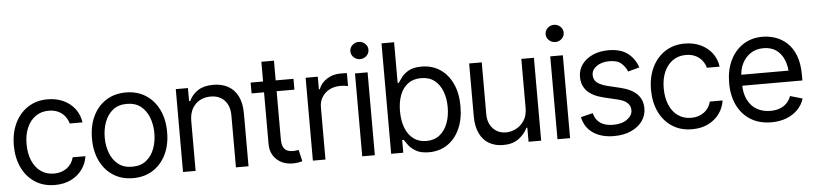

<svg xmlns="http://www.w3.org/2000/svg" viewBox="-45 -999 5335 1260"><g transform="rotate(-5 2622.5 -369.0)"><path d="M274.4 11.7Q198.2 11.7 142.8 -24.7Q87.4 -61 57.4 -124.5Q27.3 -188 27.3 -269.5Q27.3 -353 58.1 -416.7Q88.9 -480.5 144.3 -516.6Q199.7 -552.7 273.4 -552.7Q331.1 -552.7 377.2 -531.5Q423.3 -510.3 452.9 -471.7Q482.4 -433.1 489.3 -381.8H405.3Q398.9 -406.7 382.3 -428.7Q365.7 -450.7 338.6 -464.1Q311.5 -477.5 274.4 -477.5Q225.6 -477.5 189 -452.1Q152.3 -426.8 131.8 -380.6Q111.3 -334.5 111.3 -272.5Q111.3 -209.5 131.3 -162.4Q151.4 -115.2 188.2 -89.4Q225.1 -63.5 274.4 -63.5Q323.7 -63.5 358.9 -89.1Q394 -114.7 405.3 -159.2H489.3Q482.4 -110.8 454.3 -72.3Q426.3 -33.7 380.6 -11Q335 11.7 274.4 11.7Z M789.1 11.7Q715.3 11.7 659.7 -23.4Q604 -58.6 573 -122.1Q542 -185.5 542 -269.5Q542 -355 573 -418.7Q604 -482.4 659.7 -517.6Q715.3 -552.7 789.1 -552.7Q863.3 -552.7 918.9 -517.6Q974.6 -482.4 1005.9 -418.7Q1037.1 -355 1037.1 -269.5Q1037.1 -185.5 1005.9 -122.1Q974.6 -58.6 918.9 -23.4Q863.3 11.7 789.1 11.7ZM789.1 -63.5Q845.7 -63.5 881.8 -92.3Q918 -121.1 935.5 -168.2Q953.1 -215.3 953.1 -269.5Q953.1 -324.7 935.5 -372.1Q918 -419.4 881.8 -448.5Q845.7 -477.5 789.1 -477.5Q733.4 -477.5 697.3 -448.5Q661.1 -419.4 643.6 -372.1Q626 -324.7 626 -269.5Q626 -215.3 643.6 -168.2Q661.1 -121.1 697.3 -92.3Q733.4 -63.5 789.1 -63.5Z M1201.2 -328.1V0H1118.2V-545.9H1198.2V-460H1206.1Q1225.1 -502 1264.2 -527.3Q1303.2 -552.7 1365.2 -552.7Q1420.4 -552.7 1461.9 -530.3Q1503.4 -507.8 1526.6 -462.2Q1549.8 -416.5 1549.8 -346.7V0H1466.8V-340.8Q1466.8 -404.8 1433.1 -441.2Q1399.4 -477.5 1341.3 -477.5Q1301.3 -477.5 1269.5 -460Q1237.8 -442.4 1219.5 -409.2Q1201.2 -376 1201.2 -328.1Z M1893.6 -545.9V-474.6H1611.3V-545.9ZM1693.4 -675.8H1776.4V-156.2Q1776.4 -113.8 1793.9 -94Q1811.5 -74.2 1849.6 -74.2Q1857.9 -74.2 1866.9 -75.2Q1876 -76.2 1886.7 -78.1L1904.3 -2.9Q1892.6 1.5 1875.7 4.2Q1858.9 6.8 1841.8 6.8Q1775.9 6.8 1734.6 -32.2Q1693.4 -71.3 1693.4 -133.8Z M1973.6 0V-545.9H2053.7V-462.9H2059.6Q2074.7 -503.4 2114 -528.6Q2153.3 -553.7 2202.1 -553.7Q2211.4 -553.7 2225.1 -553.5Q2238.8 -553.2 2246.1 -552.7V-467.8Q2241.7 -468.8 2226.6 -470.7Q2211.4 -472.7 2194.3 -472.7Q2154.8 -472.7 2123.5 -456.1Q2092.3 -439.5 2074.5 -410.6Q2056.6 -381.8 2056.6 -344.7V0Z M2298.8 0V-545.9H2381.8V0ZM2340.8 -636.7Q2316.4 -636.7 2298.8 -653.3Q2281.2 -669.9 2281.2 -693.4Q2281.2 -716.8 2298.8 -733.4Q2316.4 -750 2340.8 -750Q2365.2 -750 2382.8 -733.4Q2400.4 -716.8 2400.4 -693.4Q2400.4 -669.9 2382.8 -653.3Q2365.2 -636.7 2340.8 -636.7Z M2738.3 11.7Q2686 11.7 2654.3 -6.1Q2622.6 -23.9 2605.5 -46.6Q2588.4 -69.3 2579.1 -84H2569.3V0H2489.3V-727.5H2572.3V-459H2579.1Q2588.4 -473.1 2605 -495.4Q2621.6 -517.6 2652.8 -535.2Q2684.1 -552.7 2737.3 -552.7Q2806.2 -552.7 2858.4 -518.3Q2910.6 -483.9 2940.2 -420.7Q2969.7 -357.4 2969.7 -271.5Q2969.7 -185.1 2940.4 -121.3Q2911.1 -57.6 2858.9 -22.9Q2806.6 11.7 2738.3 11.7ZM2727.5 -63.5Q2779.8 -63.5 2814.9 -91.6Q2850.1 -119.6 2867.9 -167Q2885.7 -214.4 2885.7 -272.5Q2885.7 -330.1 2868.2 -376.5Q2850.6 -422.9 2815.7 -450.2Q2780.8 -477.5 2727.5 -477.5Q2676.3 -477.5 2641.6 -451.9Q2606.9 -426.3 2589.1 -380.1Q2571.3 -334 2571.3 -272.5Q2571.3 -210.9 2589.4 -163.8Q2607.4 -116.7 2642.3 -90.1Q2677.2 -63.5 2727.5 -63.5Z M3394.5 -222.7V-545.9H3477.5V0H3394.5V-92.8H3388.7Q3369.1 -51.3 3328.9 -22Q3288.6 7.3 3226.6 6.8Q3175.3 6.8 3135.7 -15.4Q3096.2 -37.6 3073.5 -83.5Q3050.8 -129.4 3050.8 -199.2V-545.9H3133.8V-204.1Q3133.8 -145 3167.7 -109.4Q3201.7 -73.7 3253.9 -74.2Q3285.2 -74.2 3317.6 -90.1Q3350.1 -106 3372.3 -138.9Q3394.5 -171.9 3394.5 -222.7Z M3585 0V-545.9H3668V0ZM3627 -636.7Q3602.5 -636.7 3585 -653.3Q3567.4 -669.9 3567.4 -693.4Q3567.4 -716.8 3585 -733.4Q3602.5 -750 3627 -750Q3651.4 -750 3668.9 -733.4Q3686.5 -716.8 3686.5 -693.4Q3686.5 -669.9 3668.9 -653.3Q3651.4 -636.7 3627 -636.7Z M4161.1 -422.9 4085.9 -402.3Q4075.2 -430.2 4049.1 -455.3Q4022.9 -480.5 3967.8 -480.5Q3918 -480.5 3884.8 -457.3Q3851.6 -434.1 3851.6 -399.4Q3851.6 -368.2 3874.3 -349.6Q3897 -331.1 3945.3 -319.3L4026.4 -299.8Q4099.1 -282.2 4135 -245.6Q4170.9 -209 4170.9 -152.3Q4170.9 -105.5 4144 -68.4Q4117.2 -31.2 4069.3 -9.8Q4021.5 11.7 3958 11.7Q3874.5 11.7 3820.1 -24.9Q3765.6 -61.5 3751 -130.9L3830.1 -150.4Q3841.3 -106.4 3873.3 -84.5Q3905.3 -62.5 3957 -62.5Q4015.1 -62.5 4050 -87.6Q4085 -112.8 4085 -147.5Q4085 -205.1 4003.9 -224.6L3913.1 -246.1Q3837.9 -264.2 3802.7 -301.3Q3767.6 -338.4 3767.6 -394.5Q3767.6 -440.9 3793.7 -476.6Q3819.8 -512.2 3865.2 -532.5Q3910.6 -552.7 3967.8 -552.7Q4049.3 -552.7 4095.5 -516.8Q4141.6 -481 4161.1 -422.9Z M4471.7 11.7Q4395.5 11.7 4340.1 -24.7Q4284.7 -61 4254.6 -124.5Q4224.6 -188 4224.6 -269.5Q4224.6 -353 4255.4 -416.7Q4286.1 -480.5 4341.6 -516.6Q4397 -552.7 4470.7 -552.7Q4528.3 -552.7 4574.5 -531.5Q4620.6 -510.3 4650.1 -471.7Q4679.7 -433.1 4686.5 -381.8H4602.5Q4596.2 -406.7 4579.6 -428.7Q4563 -450.7 4535.9 -464.1Q4508.8 -477.5 4471.7 -477.5Q4422.9 -477.5 4386.2 -452.1Q4349.6 -426.8 4329.1 -380.6Q4308.6 -334.5 4308.6 -272.5Q4308.6 -209.5 4328.6 -162.4Q4348.6 -115.2 4385.5 -89.4Q4422.4 -63.5 4471.7 -63.5Q4521 -63.5 4556.2 -89.1Q4591.3 -114.7 4602.5 -159.2H4686.5Q4679.7 -110.8 4651.6 -72.3Q4623.5 -33.7 4577.9 -11Q4532.2 11.7 4471.7 11.7Z M4994.1 11.7Q4915.5 11.7 4858.2 -23.4Q4800.8 -58.6 4770 -121.8Q4739.3 -185.1 4739.3 -268.6Q4739.3 -352.5 4769.5 -416.5Q4799.8 -480.5 4854.7 -516.6Q4909.7 -552.7 4983.4 -552.7Q5025.9 -552.7 5067.9 -538.6Q5109.9 -524.4 5144.3 -492.7Q5178.7 -460.9 5199.2 -408.7Q5219.7 -356.4 5219.7 -280.3V-244.1H4798.8V-316.4H5174.3L5135.7 -289.1Q5135.7 -343.8 5118.7 -386.2Q5101.6 -428.7 5067.6 -453.1Q5033.7 -477.5 4983.4 -477.5Q4933.1 -477.5 4897.2 -452.9Q4861.3 -428.2 4842.3 -388.7Q4823.2 -349.1 4823.2 -303.7V-255.9Q4823.2 -193.8 4844.7 -150.9Q4866.2 -107.9 4904.8 -85.7Q4943.4 -63.5 4994.1 -63.5Q5026.9 -63.5 5053.7 -73Q5080.6 -82.5 5100.1 -101.8Q5119.6 -121.1 5129.9 -149.4L5210.9 -126Q5198.2 -85 5168.2 -54Q5138.2 -22.9 5093.8 -5.6Q5049.3 11.7 4994.1 11.7Z"/></g></svg>

Font: Inter Tight
Style: Regular
Weight: 400
Designer: Rasmus Andersson
Foundry: rsms
Version: Version 3.002